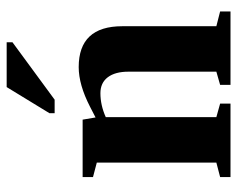

<svg xmlns="http://www.w3.org/2000/svg" viewBox="-90 -646 735 596"><g transform="rotate(-90 278.0 -347.5)"><path d="M211.9 -418.9 245.1 -436Q313.5 -471.2 368.2 -471.2Q495.1 -471.2 495.1 -335.9V-43.9L541 -32.2V0H313V-32.2L354 -43.9V-316.9Q354 -357.9 336.7 -380.9Q319.3 -403.8 287.1 -403.8Q250 -403.8 212.9 -387.2V-43.9L254.9 -32.2V0H26.9V-32.2L71.8 -43.9V-415L26.9 -426.8V-459H205.1ZM225.1 -545.9V-562L306.2 -694.8H445.3V-676.8L267.1 -545.9Z"/></g></svg>

Font: Tinos
Style: Bold
Weight: 700
Designer: Steve Matteson
Foundry: Monotype Imaging Inc.
Version: Version 1.23